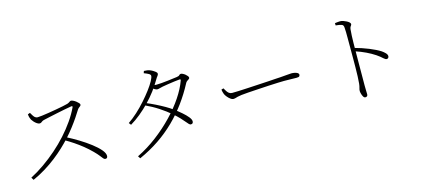

<svg xmlns="http://www.w3.org/2000/svg" viewBox="-61 -1300 4123 1869"><g transform="rotate(-15 2000.0 -366.0)"><path d="M225 -656 248 -665Q255 -654 263 -639.5Q271 -625 282.5 -614.5Q294 -604 310 -604Q325 -604 355.5 -608Q386 -612 424.5 -618Q463 -624 502 -631Q541 -638 573.5 -644.5Q606 -651 623 -656Q633 -659 639.5 -663.5Q646 -668 652 -672Q658 -676 664 -676Q673 -676 686.5 -669.5Q700 -663 713 -653Q726 -643 735 -633Q744 -623 744 -616Q744 -608 737.5 -602.5Q731 -597 722.5 -590.5Q714 -584 707 -573Q690 -545 663 -505Q636 -465 601.5 -420Q567 -375 527 -331Q492 -293 448.5 -252Q405 -211 353 -170.5Q301 -130 241 -93Q181 -56 114 -26L98 -52Q169 -89 237.5 -137Q306 -185 370 -241Q434 -297 489.5 -358.5Q545 -420 589.5 -484Q634 -548 663 -610Q669 -625 651 -622Q620 -617 579.5 -609Q539 -601 498.5 -592.5Q458 -584 423 -576.5Q388 -569 367 -564Q352 -561 344 -555.5Q336 -550 330 -545.5Q324 -541 313 -541Q302 -541 287 -551Q272 -561 259.5 -575Q247 -589 241 -599Q237 -606 232 -620.5Q227 -635 225 -656ZM502 -322 523 -347Q584 -316 644.5 -279Q705 -242 755 -203.5Q805 -165 835 -130Q865 -95 865 -67Q865 -56 860 -49Q855 -42 843 -42Q832 -42 822.5 -53Q813 -64 797 -85Q781 -106 750 -137Q711 -176 671 -208Q631 -240 589.5 -268Q548 -296 502 -322Z M1356 -468Q1405 -448 1451.5 -425Q1498 -402 1539 -378.5Q1580 -355 1611 -332Q1648 -305 1681.5 -276Q1715 -247 1736 -221Q1757 -195 1757 -176Q1757 -164 1751 -157.5Q1745 -151 1733 -151Q1724 -151 1714 -161Q1704 -171 1689 -189.5Q1674 -208 1650 -233.5Q1626 -259 1589 -291Q1539 -334 1477 -374.5Q1415 -415 1343 -448ZM1152 -320Q1198 -351 1245 -394Q1292 -437 1334.5 -485Q1377 -533 1410.5 -577.5Q1444 -622 1463 -657Q1482 -692 1482 -708Q1482 -721 1463.5 -731Q1445 -741 1418 -751L1425 -772Q1438 -771 1452.5 -770Q1467 -769 1480 -764Q1495 -759 1511 -749.5Q1527 -740 1538 -730.5Q1549 -721 1549 -713Q1549 -701 1540 -690.5Q1531 -680 1520 -661Q1489 -607 1450 -555.5Q1411 -504 1365.5 -457Q1320 -410 1270.5 -369.5Q1221 -329 1169 -298ZM1155 16Q1262 -37 1357 -109.5Q1452 -182 1530 -263.5Q1608 -345 1664 -428.5Q1720 -512 1747 -588Q1754 -604 1737 -602Q1718 -601 1683.5 -596Q1649 -591 1614.5 -586Q1580 -581 1561 -577Q1545 -574 1530 -569.5Q1515 -565 1506 -565Q1495 -565 1479 -575Q1463 -585 1447 -598L1461 -617Q1476 -614 1487.5 -612.5Q1499 -611 1508 -611Q1528 -611 1559.5 -613.5Q1591 -616 1624 -620Q1657 -624 1683 -627.5Q1709 -631 1719 -632Q1741 -635 1747.5 -643.5Q1754 -652 1765 -652Q1773 -652 1785 -646Q1797 -640 1808 -631Q1819 -622 1826.5 -612.5Q1834 -603 1834 -595Q1834 -587 1825.5 -581.5Q1817 -576 1807 -569Q1797 -562 1791 -549Q1741 -454 1678.5 -368.5Q1616 -283 1539.5 -208Q1463 -133 1371.5 -71Q1280 -9 1171 40Z M2129 -408Q2138 -392 2147.5 -377Q2157 -362 2169.5 -352.5Q2182 -343 2200 -343Q2221 -343 2262 -344.5Q2303 -346 2355 -349Q2407 -352 2461.5 -355Q2516 -358 2565 -361Q2614 -364 2648 -366.5Q2682 -369 2692 -369Q2742 -372 2764.5 -375Q2787 -378 2806 -378Q2821 -378 2838 -374.5Q2855 -371 2866.5 -364Q2878 -357 2878 -346Q2878 -336 2872 -329.5Q2866 -323 2843 -323Q2818 -323 2789.5 -324Q2761 -325 2718 -325Q2701 -325 2658.5 -323.5Q2616 -322 2561 -319Q2506 -316 2450.5 -312.5Q2395 -309 2349.5 -306Q2304 -303 2282 -300Q2257 -297 2242.5 -293Q2228 -289 2218 -286Q2208 -283 2195 -283Q2184 -283 2168 -295Q2152 -307 2138.5 -323.5Q2125 -340 2119 -354Q2114 -367 2111.5 -377.5Q2109 -388 2107 -401Z M3342 -740Q3360 -742 3372 -743.5Q3384 -745 3394 -745Q3409 -745 3425.5 -739.5Q3442 -734 3457.5 -726Q3473 -718 3482.5 -709Q3492 -700 3492 -692Q3492 -684 3488 -679Q3484 -674 3479.5 -666.5Q3475 -659 3473 -643Q3470 -615 3468.5 -577.5Q3467 -540 3466.5 -504Q3466 -468 3466 -442Q3466 -429 3465.5 -388.5Q3465 -348 3465 -293.5Q3465 -239 3464.5 -182Q3464 -125 3464 -78Q3464 -47 3465 -25.5Q3466 -4 3466 10Q3466 22 3459.5 28Q3453 34 3442 34Q3430 34 3421.5 19.5Q3413 5 3408.5 -12.5Q3404 -30 3404 -39Q3404 -54 3409 -69Q3414 -84 3417 -111Q3420 -139 3421.5 -182Q3423 -225 3423.5 -273.5Q3424 -322 3424 -367Q3424 -412 3424 -443Q3424 -473 3424 -505.5Q3424 -538 3424 -569.5Q3424 -601 3423.5 -629Q3423 -657 3421 -676Q3420 -699 3403 -706Q3386 -713 3343 -717ZM3459 -459Q3531 -440 3600 -412Q3669 -384 3711 -357Q3730 -344 3745.5 -328Q3761 -312 3761 -296Q3761 -287 3755.5 -279.5Q3750 -272 3739 -272Q3732 -272 3724.5 -276.5Q3717 -281 3707.5 -289.5Q3698 -298 3684.5 -309.5Q3671 -321 3651 -334Q3612 -360 3564 -383Q3516 -406 3459 -425Z"/></g></svg>

Font: Noto Serif HK
Style: Regular
Weight: 200
Designer: Ryoko NISHIZUKA 西塚涼子 (kana & ideographs); Frank Grießhammer (Latin, Greek & Cyrillic); Wenlong ZHANG 张文龙 (bopomofo); San
Foundry: Adobe
Version: Version 2.001;hotconv 1.1.0;makeotfexe 2.6.0